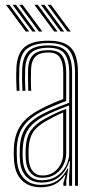

<svg xmlns="http://www.w3.org/2000/svg" viewBox="-20 -777 401 803"><path d="M293.8 0V-474.8Q293.8 -534.5 270.2 -565.8Q246.8 -597 182 -597Q125.8 -597 94.5 -574.4Q63.2 -551.8 60.8 -490Q59.8 -466.2 60 -443.5Q60.2 -420.8 61.5 -397.2H49.5Q48 -423 47.8 -445.4Q47.5 -467.8 48.5 -490.5Q51 -553 82.6 -579.9Q114.2 -606.8 182 -606.8Q231 -606.8 257.9 -591.2Q284.8 -575.8 295.4 -546.2Q306 -516.8 306 -474.8V0ZM155.5 -23.2Q191.5 -23.2 216.9 -40Q242.2 -56.8 255.8 -82.8Q269.2 -108.8 269.2 -136V-336Q238.8 -325 209.8 -312.5Q180.8 -300 160.5 -289Q118.2 -265.8 97.8 -235.4Q77.2 -205 75 -154.5Q74.2 -140 74.5 -129.8Q74.8 -119.5 75.8 -105.8Q79.2 -66.5 100 -44.9Q120.8 -23.2 155.5 -23.2ZM157.2 -33.5Q126.5 -33.5 108.6 -53.2Q90.8 -73 88 -107.5Q87 -119 86.9 -129.9Q86.8 -140.8 87.2 -152.8Q89 -202 108.2 -230Q127.5 -258 165.5 -279.2Q188.2 -291.8 210.4 -302.2Q232.5 -312.8 256.8 -321.5V-135.2Q256.8 -110 245.1 -86.6Q233.5 -63.2 211.4 -48.4Q189.2 -33.5 157.2 -33.5ZM158 -43Q184 -43 203.4 -55.9Q222.8 -68.8 233.5 -89.8Q244.2 -110.8 244.2 -134.8V-306.5Q225 -298.5 207.6 -289.6Q190.2 -280.8 171 -269.8Q133.2 -248.2 117.1 -222Q101 -195.8 99.5 -152.5Q99.2 -141.8 99.4 -131Q99.5 -120.2 100.2 -108.2Q102.5 -78.2 117.5 -60.6Q132.5 -43 158 -43ZM149.8 6.2Q101.5 6.2 72.2 -22.2Q43 -50.8 38.8 -104Q37.8 -117.5 37.6 -129.8Q37.5 -142 38 -156.8Q40.2 -211.5 64.2 -249.5Q88.2 -287.5 145 -318Q159 -325.5 173.9 -332.8Q188.8 -340 206.1 -347.5Q223.5 -355 244.5 -363V-474.8Q244.5 -513.8 231.1 -535.6Q217.8 -557.5 182 -557.5Q145.8 -557.5 128.5 -540.5Q111.2 -523.5 109.8 -486.5Q109.2 -470.5 109.2 -446.5Q109.2 -422.5 110.5 -397.2H98.2Q97.2 -421 97.1 -445.5Q97 -470 97.5 -487Q99.5 -531 120.4 -549.1Q141.2 -567.2 182 -567.2Q226.2 -567.2 241.5 -542.4Q256.8 -517.5 256.8 -474.8V-354.8Q226.2 -343.2 198.1 -331.1Q170 -319 150.2 -308.5Q100.8 -282.2 76.5 -246.6Q52.2 -211 50.2 -156Q50 -142.5 50.1 -130.5Q50.2 -118.5 51.2 -104.8Q54.8 -56.8 81 -30.2Q107.2 -3.8 151.8 -3.8Q194.8 -3.8 220.6 -22.4Q246.5 -41 262.2 -72.2H265.2L257.2 -21V0H245.2L245 -11.8L254.5 -45.2H251.8Q233.5 -18 208.8 -5.9Q184 6.2 149.8 6.2ZM269 0V-38L272.8 -102.8H269.8Q257.5 -62.5 228.4 -38Q199.2 -13.5 153.5 -13.5Q114.2 -13.5 90.6 -37.6Q67 -61.8 63.5 -105.2Q62.5 -119 62.4 -130.1Q62.2 -141.2 62.8 -155.2Q64.5 -208 86 -240.6Q107.5 -273.2 155.5 -299Q169.5 -306.2 187.8 -314.5Q206 -322.8 226.9 -331.1Q247.8 -339.5 269.5 -347.2V-474.8Q269.5 -522.5 251.5 -549.9Q233.5 -577.2 182 -577.2Q133.8 -577.2 110.5 -556.6Q87.2 -536 85.2 -487.2Q84.5 -471.5 84.6 -447Q84.8 -422.5 86.2 -397.2H73.8Q72.5 -420.8 72.2 -445.5Q72 -470.2 72.8 -487.5Q75 -540.5 100.5 -563.9Q126 -587.2 182 -587.2Q239.2 -587.2 260.4 -558.4Q281.5 -529.5 281.5 -474.8V0ZM143 -645 60.5 -756.8H74.5L157.2 -645ZM87.8 -645 5 -756.8H19.2L102 -645ZM115.5 -645 32.8 -756.8H47L129.5 -645ZM262 -645 179.2 -756.8H193.5L276 -645ZM206.8 -645 124 -756.8H138L220.8 -645ZM234.2 -645 151.5 -756.8H165.8L248.5 -645Z"/></svg>

Font: Big Shoulders Inline Text Thin Light
Style: Regular
Weight: 300
Version: Version 2.002